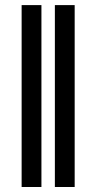

<svg xmlns="http://www.w3.org/2000/svg" viewBox="-20 -747 398 767"><path d="M145.5 0H66.4V-726.6H145.5ZM278.3 0H199.2V-726.6H278.3Z"/></svg>

Font: Raveo Variable
Style: Regular
Weight: 400
Designer: Jakub Foglar, Rasmus Andersson (Inter)
Foundry: Jakubfoglar.com
Version: Version 1.000;Glyphs 3.2.3 (3260)